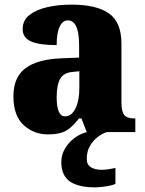

<svg xmlns="http://www.w3.org/2000/svg" viewBox="-20 -571 628 830"><path d="M187 10Q126 10 82 -30.5Q38 -71 38 -155Q38 -237 90 -276Q142 -315 246 -319L322 -322V-375Q322 -483 273 -483Q251 -483 238 -456Q225 -429 225 -376Q150 -376 114 -392Q78 -408 78 -445Q78 -483 107 -506Q136 -529 184 -540Q232 -551 289 -551Q397 -551 451 -513Q505 -475 505 -382V-129Q505 -89 517 -74Q529 -59 561 -59H565V0H355L332 -59H322Q301 -33 283 -18Q265 -3 242.5 3.5Q220 10 187 10ZM261 -68Q289 -68 306 -101.5Q323 -135 323 -191V-263L294 -260Q255 -257 240 -230Q225 -203 225 -151Q225 -68 261 -68ZM393 239Q318 239 281.5 213Q245 187 245 130Q245 99 260.5 72Q276 45 301.5 26Q327 7 355 0H442Q422 6 402 21.5Q382 37 368.5 60.5Q355 84 355 116Q355 141 373 152Q391 163 419 163Q443 163 479 155V224Q464 231 436 235Q408 239 393 239Z"/></svg>

Font: Noto Serif Myanmar SemiCondensed Black
Style: Regular
Weight: 900
Width: 4
Designer: Ben Mitchell and the Monotype Design Team
Foundry: Monotype Imaging Inc.
Version: Version 2.106; ttfautohint (v1.8.4.7-5d5b)